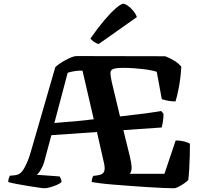

<svg xmlns="http://www.w3.org/2000/svg" viewBox="-20 -1004 1071 1024"><path d="M218 0Q210 0 186 -3.5Q162 -7 130.5 -12Q99 -17 70.5 -22.5Q42 -28 24 -33Q24 -44 27 -53.5Q30 -63 33 -67L56 -69Q67 -70 77.5 -74Q88 -78 99.5 -92.5Q111 -107 124.5 -138Q138 -169 153 -224L275 -646Q282 -653 296 -663Q310 -673 327.5 -682.5Q345 -692 361 -698.5Q377 -705 388 -705L861 -704Q884 -696 909 -680.5Q934 -665 947 -648Q943 -585 933.5 -536Q924 -487 916 -463Q895 -463 875 -467Q855 -471 843 -475L816 -621Q808 -624 790 -628Q772 -632 747.5 -635Q723 -638 695 -640Q667 -642 639 -642Q601 -642 585 -636.5Q569 -631 569 -615Q569 -599 576 -567L620 -383Q677 -390 721 -395Q765 -400 795.5 -405Q826 -410 840 -412L852 -397Q852 -375 848.5 -354Q845 -333 842 -324L638 -310L672 -172Q681 -135 682 -113Q683 -91 672 -77H857L917 -255Q942 -255 962.5 -249.5Q983 -244 993 -238Q993 -205 992 -168.5Q991 -132 989 -99.5Q987 -67 984 -44Q978 -37 963 -26.5Q948 -16 932.5 -8Q917 0 909 0Q888 0 851 -1.5Q814 -3 768 -6Q722 -9 674 -12.5Q626 -16 583.5 -19.5Q541 -23 510.5 -27Q480 -31 469 -33Q469 -44 472 -53Q475 -62 478 -66L495 -68Q514 -70 524.5 -76.5Q535 -83 537.5 -97.5Q540 -112 534 -137L497 -300L254 -283L215 -138Q210 -122 202.5 -107.5Q195 -93 187.5 -83.5Q180 -74 175 -72L298 -63Q301 -59 304.5 -51Q308 -43 308 -33Q300 -25 282.5 -17.5Q265 -10 247 -5Q229 0 218 0ZM270 -348Q300 -351 327 -353Q354 -355 379 -357Q404 -359 429 -362Q454 -365 480 -368L420 -627Q400 -628 380 -625Q360 -622 341 -616ZM506 -769Q492 -773 480 -782Q468 -791 462 -798Q500 -853 535.5 -895Q571 -937 598.5 -960.5Q626 -984 638 -984Q647 -984 662 -973.5Q677 -963 690.5 -946.5Q704 -930 710 -913Z"/></svg>

Font: Texturina 12pt
Style: Bold
Weight: 700
Designer: Guillermo Torres Carreño
Foundry: Omnibus-Type
Version: Version 1.002